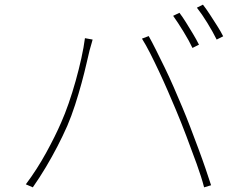

<svg xmlns="http://www.w3.org/2000/svg" viewBox="-20 -816 1040 825"><path d="M751 -761Q764 -744 779 -720Q794 -696 809 -671Q824 -646 835 -624L807 -610Q793 -640 768.5 -680Q744 -720 724 -748ZM852 -796Q866 -778 882 -753.5Q898 -729 913.5 -704.5Q929 -680 939 -660L911 -646Q894 -680 871 -717.5Q848 -755 826 -783ZM243 -290Q259 -326 275 -372Q291 -418 305 -468Q319 -518 329.5 -565.5Q340 -613 345 -652L378 -646Q376 -638 374 -631.5Q372 -625 370 -617.5Q368 -610 365 -600Q360 -580 351.5 -542.5Q343 -505 330.5 -459Q318 -413 302.5 -365Q287 -317 269 -275Q250 -232 227 -187.5Q204 -143 177.5 -98.5Q151 -54 121 -11L91 -24Q139 -88 178.5 -160Q218 -232 243 -290ZM735 -346Q719 -384 701 -425.5Q683 -467 663.5 -508.5Q644 -550 625.5 -586.5Q607 -623 590 -650L619 -661Q633 -636 650.5 -601Q668 -566 687.5 -526Q707 -486 726 -442.5Q745 -399 763 -356Q780 -316 797.5 -270Q815 -224 832 -178.5Q849 -133 863 -92Q877 -51 887 -20L857 -11Q846 -54 825 -112Q804 -170 780.5 -232Q757 -294 735 -346Z"/></svg>

Font: Noto Sans KR Thin
Style: Regular
Weight: 100
Designer: Ryoko NISHIZUKA 西塚涼子 (kana, bopomofo & ideographs); Paul D. Hunt (Latin, Greek & Cyrillic); Sandoll Communications 산돌커뮤니
Foundry: Adobe
Version: Version 2.004-H2;hotconv 1.0.118;makeotfexe 2.5.65603